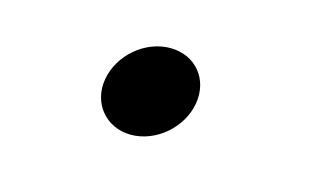

<svg xmlns="http://www.w3.org/2000/svg" viewBox="-39 -279 678 388"><g transform="rotate(15 300.0 -85.0)"><path d="M169 -85C160 -33 196 10 248 10C301 10 350 -33 359 -85C368 -138 333 -180 280 -180C228 -180 178 -138 169 -85Z"/></g></svg>

Font: CommitMono
Style: Bold Italic
Weight: 700
Monospace: yes
Designer: Eigil Nikolajsen
Foundry: Eigil Nikolajsen
Version: Version 1.143